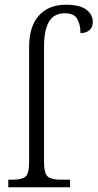

<svg xmlns="http://www.w3.org/2000/svg" viewBox="-20 -791 412 811"><path d="M15 0V-32H32Q70 -32 86.5 -44Q103 -56 103 -107V-593Q103 -679 144 -725Q185 -771 258 -771Q318 -771 345 -750Q372 -729 372 -698Q372 -675 357 -663Q342 -651 320 -651Q320 -686 306.5 -710.5Q293 -735 254 -735Q207 -735 186.5 -698.5Q166 -662 166 -597V-107Q166 -57 182.5 -44.5Q199 -32 237 -32H276V0Z"/></svg>

Font: Noto Serif SemiCondensed Light
Style: Regular
Weight: 300
Width: 4
Designer: Monotype Design Team
Foundry: Monotype Imaging Inc.
Version: Version 2.013